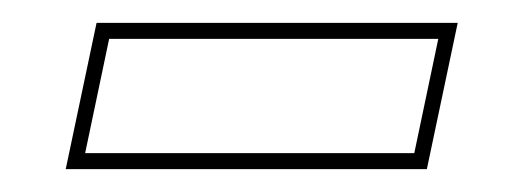

<svg xmlns="http://www.w3.org/2000/svg" viewBox="-20 -386 458 168"><path d="M37.5 -238 64.5 -366H380.5L353.5 -238ZM54.5 -252H342.5L363.5 -352H75.5Z"/></svg>

Font: Tourney Thin Thin
Style: Italic
Weight: 250
Italic angle: -12°
Version: Version 1.015